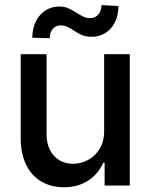

<svg xmlns="http://www.w3.org/2000/svg" viewBox="-20 -749 607 775"><path d="M400.4 -530.3H503.9V0H402.3V-91.8H396.5Q377.4 -47.4 336.4 -20.3Q295.4 6.8 238.3 6.8Q186.5 6.8 147 -16.1Q107.4 -39.1 85.4 -84Q63.5 -128.9 63.5 -193.4V-530.3H168V-206.1Q168 -170.4 181.6 -143.6Q195.3 -116.7 219.5 -102.3Q243.7 -87.9 275.4 -87.9Q305.7 -87.9 334.5 -102.8Q363.3 -117.7 381.8 -147.7Q400.4 -177.7 400.4 -220.7ZM218.8 -722.7Q239.3 -722.7 254.6 -716.1Q270 -709.5 289.1 -697.3Q307.1 -686 318.8 -680.9Q330.6 -675.8 344.7 -675.8Q364.3 -675.8 377 -690.7Q389.6 -705.6 389.6 -728.5L458 -724.6Q458 -687 443.8 -658.9Q429.7 -630.9 405.3 -615.7Q380.9 -600.6 350.6 -600.6Q327.1 -600.6 311.3 -607.2Q295.4 -613.8 277.3 -626Q262.2 -636.2 250.7 -641.4Q239.3 -646.5 223.6 -646.5Q204.6 -646.5 192.6 -631.6Q180.7 -616.7 180.7 -594.7L110.4 -596.7Q110.4 -633.8 124.8 -662.6Q139.2 -691.4 163.8 -707Q188.5 -722.7 218.8 -722.7Z"/></svg>

Font: Pretendard JP Medium
Style: Regular
Weight: 500
Designer: Base glyphs from Inter by Rasmus Andersson; Hangeul glyphs from Noto Sans CJK(Source Han Sans) by Jang Soo-young and Kan
Foundry: Kil Hyung-jin
Version: Version 1.309